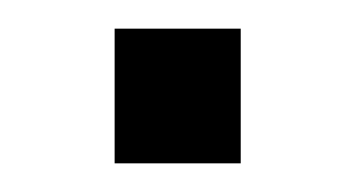

<svg xmlns="http://www.w3.org/2000/svg" viewBox="-20 -114 248 134"><path d="M60 0V-94H148V0Z"/></svg>

Font: Assailand
Style: Regular
Weight: 400
Designer: Hector Gatti with collaboration of the Omnibus-Type team
Foundry: Omnibus-Type
Version: Version 0.072;October 19, 2019;FontCreator 12.0.0.2547 64-bi